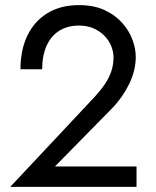

<svg xmlns="http://www.w3.org/2000/svg" viewBox="-20 -731 609 751"><path d="M20 0H514V-80H195L418 -307Q459 -349 485 -402Q511 -455 511 -509Q511 -541 498 -576Q485 -611 458 -641.5Q431 -672 389 -691.5Q347 -711 289 -711Q217 -711 165.5 -679.5Q114 -648 87 -591.5Q60 -535 60 -460H145Q145 -513 162 -551.5Q179 -590 211.5 -610.5Q244 -631 289 -631Q321 -631 346 -620Q371 -609 388.5 -591Q406 -573 415 -551Q424 -529 424 -506Q424 -478 415.5 -452.5Q407 -427 390.5 -402.5Q374 -378 351 -353Z"/></svg>

Font: yichuanluanma
Style: Regular
Weight: 400
Version: Version 1.00 March 24, 2023, initial release